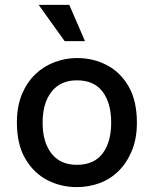

<svg xmlns="http://www.w3.org/2000/svg" viewBox="-20 -752 628 784"><path d="M294 12Q228 12 172.5 -17Q117 -46 83 -104.5Q49 -163 49 -251Q49 -318 69.5 -367Q90 -416 124.5 -449Q159 -482 203.5 -498.5Q248 -515 294 -515Q361 -515 416.5 -486Q472 -457 505.5 -398.5Q539 -340 539 -251Q539 -186 518.5 -136.5Q498 -87 464 -53.5Q430 -20 386 -4Q342 12 294 12ZM294 -79Q364 -79 399 -125.5Q434 -172 434 -251Q434 -331 399 -377.5Q364 -424 294 -424Q227 -424 190.5 -377.5Q154 -331 154 -251Q154 -172 190 -125.5Q226 -79 294 -79ZM244 -584 138 -732H263L327 -584Z"/></svg>

Font: Inclusive Sans Medium
Style: Regular
Weight: 500
Designer: Olivia King
Foundry: Olivia King
Version: Version 2.004